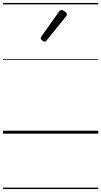

<svg xmlns="http://www.w3.org/2000/svg" viewBox="-20 -905 685 1300"><path d="M283 -623Q276 -623 266 -631Q256 -639 256 -647Q256 -649 257.5 -651.5Q259 -654 261 -659L380 -827Q383 -832 387 -834.5Q391 -837 397 -837Q403 -837 411.5 -832Q420 -827 426.5 -820.5Q433 -814 433 -808Q433 -803 432 -800.5Q431 -798 426 -793L296 -632Q290 -623 283 -623ZM0 365H645V375H0ZM0 -20H645V0H0ZM0 -505H645V-500H0ZM0 -885H645V-875H0Z"/></svg>

Font: Playwrite IT Moderna Guides
Style: Regular
Weight: 400
Designer: Veronika Burian, José Scaglione
Foundry: TypeTogether
Version: Version 1.003